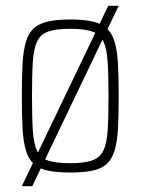

<svg xmlns="http://www.w3.org/2000/svg" viewBox="-20 -585 483 660"><path d="M55 55 352 -565H388L91 55ZM222 8Q175 8 144.5 1.5Q114 -5 96 -21.5Q78 -38 69 -68Q60 -98 57.5 -143.5Q55 -189 55 -254Q55 -319 57.5 -365Q60 -411 69 -441Q78 -471 96 -487.5Q114 -504 144.5 -511Q175 -518 222 -518Q268 -518 298.5 -511Q329 -504 347 -487.5Q365 -471 374 -441Q383 -411 385.5 -365Q388 -319 388 -254Q388 -189 385.5 -143.5Q383 -98 374 -68Q365 -38 347 -21.5Q329 -5 298.5 1.5Q268 8 222 8ZM221 -24Q269 -24 295.5 -33Q322 -42 334.5 -66Q347 -90 350 -135.5Q353 -181 353 -254Q353 -327 350 -373Q347 -419 335 -443.5Q323 -468 296 -477Q269 -486 221 -486Q174 -486 147 -477Q120 -468 108 -443.5Q96 -419 93 -373Q90 -327 90 -254Q90 -181 93 -135.5Q96 -90 107.5 -66Q119 -42 146 -33Q173 -24 221 -24Z"/></svg>

Font: Saira Condensed Thin
Style: Regular
Weight: 250
Width: 3
Designer: Hector Gatti with collaboration of the Omnibus-Type team
Foundry: Omnibus-Type
Version: Version 1.101